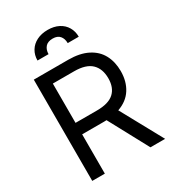

<svg xmlns="http://www.w3.org/2000/svg" viewBox="-218 -1043 1044 1161"><g transform="rotate(-30 304.0 -463.0)"><path d="M78.1 -707H318.4Q398.9 -707 453.1 -679.4Q507.3 -651.9 533.4 -602.8Q559.6 -553.7 559.6 -489.3Q559.6 -417.5 526.6 -365.7Q493.7 -314 427.7 -291L586.9 0H484.4L336.4 -274.9L319.3 -274.4H166V0H78.1ZM315.4 -354.5Q397 -354.5 434.8 -389.2Q472.7 -423.8 472.7 -489.3Q472.7 -555.7 434.6 -592.3Q396.5 -628.9 314.5 -628.9H166V-354.5ZM300.8 -925.8Q344.2 -925.8 376.5 -909.2Q408.7 -892.6 426 -863Q443.4 -833.5 443.4 -795.9H366.2Q366.2 -826.7 350.1 -845.9Q334 -865.2 300.8 -865.2Q265.6 -865.2 249 -845.5Q232.4 -825.7 232.4 -795.9H155.3Q155.3 -833.5 173.1 -863Q190.9 -892.6 223.9 -909.2Q256.8 -925.8 300.8 -925.8Z"/></g></svg>

Font: Pretendard JP
Style: Regular
Weight: 400
Designer: Base glyphs from Inter by Rasmus Andersson; Hangeul glyphs from Noto Sans CJK(Source Han Sans) by Jang Soo-young and Kan
Foundry: Kil Hyung-jin
Version: Version 1.309